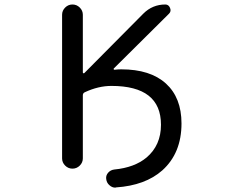

<svg xmlns="http://www.w3.org/2000/svg" viewBox="-20 -775 1040 859"><path d="M522.5 -464.8Q652.3 -464.8 722.2 -401.4Q792 -337.9 792 -222.7Q792 -89.8 706.1 -12.7Q629.9 54.7 499 63.5Q497.1 64.5 496.1 64.5Q481.4 64.5 469.7 53.7Q457 43 455.1 25.4Q453.1 9.8 463.9 -2.4Q474.6 -14.6 491.2 -16.6Q582 -25.4 635.7 -70.3Q700.2 -125 700.2 -216.8Q700.2 -390.6 478.5 -390.6Q419.9 -390.6 359.4 -362.3Q350.6 -358.4 350.6 -348.6V-66.4Q350.6 -47.9 336.9 -34.2Q323.2 -20.5 304.2 -20.5Q285.2 -20.5 271.5 -34.2Q257.8 -47.9 257.8 -66.4V-709Q257.8 -727.5 271.5 -741.2Q285.2 -754.9 304.2 -754.9Q323.2 -754.9 336.9 -741.2Q350.6 -727.5 350.6 -709V-451.2Q350.6 -448.2 353 -447.3Q355.5 -446.3 357.4 -448.2L621.1 -713.9Q662.1 -754.9 719.7 -754.9Q734.4 -754.9 740.7 -739.7Q747.1 -724.6 736.3 -713.9L489.3 -468.8Q487.3 -466.8 488.8 -464.8Q490.2 -462.9 492.2 -462.9Q506.8 -464.8 522.5 -464.8Z"/></svg>

Font: Rounded-X Mgen+ 1m regular
Style: Regular
Weight: 400
Designer: [Source Han Sans]
Ryoko NISHIZUKA  (kana & ideographs); Paul D. Hunt (Latin, Greek & Cyrillic); Wenlong ZHANG  (bopomofo
Version: Version 1.059.20150602